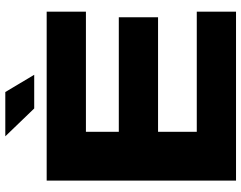

<svg xmlns="http://www.w3.org/2000/svg" viewBox="-113 -797 910 724"><g transform="rotate(-90 342.0 -435.0)"><path d="M639 -294H207V-148H660V0H23V-714H660V-566H207V-442H639ZM295 -761 190 -870H357L422 -761Z"/></g></svg>

Font: Non Bureau Extended
Style: Bold
Weight: 700
Width: 7
Designer: Jona Saucedo
Foundry: Non Foundry
Version: Version 1.000; ttfautohint (v1.8.4)